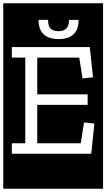

<svg xmlns="http://www.w3.org/2000/svg" viewBox="-32 -937 648 1170"><path d="M-12 213V-917H596V213ZM447 -816H389Q389 -747 325 -747Q294 -747 277.5 -761.5Q261 -776 261 -816H203Q203 -699 325 -699Q447 -699 447 -816ZM40 0H524L543 -184L480 -191L460 -64H195V-298H502V-362H195V-586H451L471 -459L535 -466L515 -650H40V-586H122V-64H40Z"/></svg>

Font: Zilla Slab Highlight
Style: Regular
Weight: 400
Designer: Typotheque Type Foundry
Foundry: Typotheque type foundry
Version: Version 1.1; 2017; ttfautohint (v1.6)